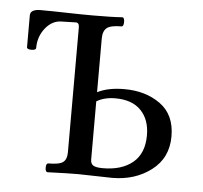

<svg xmlns="http://www.w3.org/2000/svg" viewBox="-39 -458 529 500"><g transform="rotate(5 225.5 -207.5)"><path d="M103 2Q96.7 2 96.7 -9.5Q96.7 -21 103 -21Q131.8 -21 141.4 -28.6Q150.9 -36.1 150.9 -54.2V-380.9Q150.9 -393.1 142.1 -393.1L105 -392.1Q80.6 -392.1 62.7 -369.9Q44.9 -347.7 44.9 -317.9Q44.9 -312 33 -312Q21 -312 21 -317.9V-400.9Q21 -417 47.9 -417Q76.2 -417 115.2 -416Q154.3 -415 184.1 -415Q235.4 -415 261.2 -417Q267.1 -417 267.1 -405Q267.1 -393.1 261.2 -393.1Q232.9 -393.1 222.9 -384.8Q212.9 -376.5 212.9 -356.9V-216.8Q240.7 -231 283.2 -231Q339.4 -231 377.7 -203.1Q416 -175.3 416 -119.1Q416 -62.5 373.5 -30.3Q331.1 2 271 2Q256.3 2 227.1 1Q197.8 0 182.1 0Q156.7 0 103 2ZM245.1 -21Q294.4 -21 323.2 -44.9Q352.1 -68.8 352.1 -116.2Q352.1 -157.2 328.9 -181.2Q305.7 -205.1 262.2 -205.1Q232.9 -205.1 212.9 -192.9V-41Q212.9 -29.8 220 -25.4Q227.1 -21 245.1 -21Z"/></g></svg>

Font: Junicode SmCond Light
Style: Regular
Weight: 300
Width: 4
Designer: Peter S. Baker
Version: Version 2.206